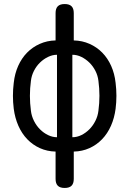

<svg xmlns="http://www.w3.org/2000/svg" viewBox="-20 -750 640 950"><path d="M345 135Q345 158 334 169Q323 180 300 180Q277 180 266 169Q255 158 255 135V0Q213 -1 177.5 -17Q142 -33 115 -61Q88 -89 71 -127.5Q54 -166 48 -212Q44 -244 44 -276Q44 -308 48 -340Q53 -386 70 -424Q87 -462 114 -489.5Q141 -517 177 -533Q213 -549 255 -550V-685Q255 -708 266 -719Q277 -730 300 -730Q323 -730 334 -719Q345 -708 345 -685V-550Q387 -549 423 -533Q459 -517 486 -489.5Q513 -462 530 -424Q547 -386 552 -340Q556 -308 556 -276Q556 -244 552 -212Q546 -166 529 -127.5Q512 -89 485 -61Q458 -33 422.5 -17Q387 -1 345 0ZM262 -71V-479Q240 -479 218 -468.5Q196 -458 178 -440.5Q160 -423 148 -399.5Q136 -376 133 -350Q128 -313 128 -276Q128 -239 133 -202Q136 -176 148 -152Q160 -128 178 -110Q196 -92 218 -81.5Q240 -71 262 -71ZM338 -479V-71Q361 -71 382.5 -81.5Q404 -92 422 -110Q440 -128 452 -152Q464 -176 467 -202Q472 -239 472 -276Q472 -313 467 -350Q464 -376 452 -399.5Q440 -423 422 -440.5Q404 -458 382.5 -468.5Q361 -479 338 -479Z"/></svg>

Font: Maple Mono NL
Style: Regular
Weight: 400
Monospace: yes
Designer: subframe7536
Version: Version 7.000